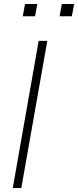

<svg xmlns="http://www.w3.org/2000/svg" viewBox="-20 -958 398 978"><path d="M170 -937.5 158.5 -875H96L107.5 -937.5ZM357.5 -937.5 346 -875H283.5L295 -937.5ZM221 -750 88.5 0H45L177 -750Z"/></svg>

Font: Russisch Sans ExtraLight
Style: Italic
Weight: 200
Width: 4
Italic angle: -10°
Designer: Michael Sharanda (font) & Cristiano Sobral (main changes)
Foundry: Michael Sharanda
Version: Version 2.00;September 8, 2020;FontCreator 13.0.0.2681 64-bi